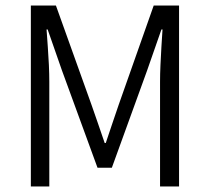

<svg xmlns="http://www.w3.org/2000/svg" viewBox="-20 -677 761 697"><path d="M92 0V-657H183L312 -297Q324 -263 336 -228Q348 -193 360 -158H364Q376 -193 387.5 -228Q399 -263 411 -297L538 -657H630V0H561V-380Q561 -408 562.5 -441Q564 -474 566 -507.5Q568 -541 570 -570H566L514 -421L386 -68H334L205 -421L153 -570H149Q151 -541 153.5 -507.5Q156 -474 157.5 -441Q159 -408 159 -380V0Z"/></svg>

Font: Assistant ExtraLight
Style: Regular
Weight: 400
Version: Version 3.000